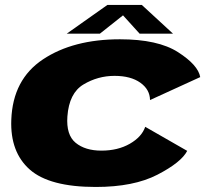

<svg xmlns="http://www.w3.org/2000/svg" viewBox="-20 -755 859 782"><path d="M370 6.5Q524.5 6.5 621.2 -43.5Q718 -93.5 742.5 -140.5L571.5 -238.5Q557.5 -197.5 508.8 -169.5Q460 -141.5 393 -141.5Q327 -141.5 288 -173.5Q249 -205.5 254.5 -281Q261.5 -376 320 -411Q378.5 -446 446.5 -446Q512.5 -446 551.5 -418.2Q590.5 -390.5 591 -347.5L795.5 -441Q787 -490 705.2 -542.5Q623.5 -595 468.5 -595Q278 -595 155 -513.2Q32 -431.5 26 -267Q21 -135.5 101.2 -64.5Q181.5 6.5 370 6.5ZM252 -618H387L481 -692.5L548.5 -618H684.5L557.5 -735H417.5Z"/></svg>

Font: Anybody Expanded ExtraBold
Style: Italic
Weight: 800
Width: 7
Italic angle: -10°
Version: Version 1.113;gftools[0.9.25]